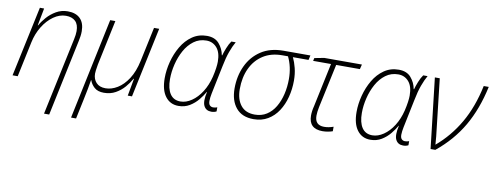

<svg xmlns="http://www.w3.org/2000/svg" viewBox="-64 -864 3660 1428"><g transform="rotate(10 1766.0 -150.0)"><path d="M309 240 433 -343Q437 -362 439 -377Q441 -392 441 -406Q441 -456 415.5 -480.5Q390 -505 344 -505Q296 -505 250.5 -473Q205 -441 171.5 -386.5Q138 -332 124 -265L68 0H29L142 -530H174L149 -399H152Q168 -429 196.5 -461.5Q225 -494 264.5 -517Q304 -540 352 -540Q413 -540 446 -507Q479 -474 479 -411Q479 -394 476.5 -375.5Q474 -357 470 -339L348 240Z M512 234 673 -530H712L640 -189Q635 -160 633 -144.5Q631 -129 631 -119Q631 -78 655.5 -51.5Q680 -25 726 -25Q771 -25 815.5 -52Q860 -79 895.5 -133.5Q931 -188 949 -272L1004 -530H1043L931 0H899L923 -131H920Q902 -98 874 -65.5Q846 -33 807.5 -11.5Q769 10 720 10Q673 10 647.5 -13Q622 -36 612 -66H610Q605 -37 598 3Q591 43 581 87L550 234Z M1283 10Q1220 10 1183.5 -38.5Q1147 -87 1147 -176Q1147 -237 1163.5 -300.5Q1180 -364 1212 -418.5Q1244 -473 1292 -506.5Q1340 -540 1403 -540Q1463 -540 1495 -503Q1527 -466 1536 -417H1539Q1545 -440 1558.5 -474Q1572 -508 1588 -530H1621Q1602 -497 1585 -450.5Q1568 -404 1555 -337L1511 -124Q1508 -109 1506 -94Q1504 -79 1504 -67Q1504 -44 1514 -34Q1524 -24 1539 -24Q1555 -24 1570 -30V1Q1554 10 1531 10Q1491 10 1474.5 -23Q1458 -56 1475 -129H1473Q1457 -100 1430.5 -67.5Q1404 -35 1367 -12.5Q1330 10 1283 10ZM1292 -25Q1334 -25 1376 -53.5Q1418 -82 1450 -132.5Q1482 -183 1498 -248Q1507 -286 1511 -315.5Q1515 -345 1515 -364Q1515 -434 1484 -469.5Q1453 -505 1405 -505Q1351 -505 1310 -474.5Q1269 -444 1242 -395Q1215 -346 1201 -288.5Q1187 -231 1187 -176Q1187 -104 1213.5 -64.5Q1240 -25 1292 -25Z M1850 10Q1763 10 1717.5 -44.5Q1672 -99 1672 -191Q1672 -285 1708 -362Q1744 -439 1813 -484.5Q1882 -530 1982 -530H2185L2177 -495H2059Q2075 -462 2086 -418.5Q2097 -375 2097 -324Q2097 -260 2081.5 -200Q2066 -140 2035 -92.5Q2004 -45 1957.5 -17.5Q1911 10 1850 10ZM1853 -25Q1904 -25 1942.5 -49.5Q1981 -74 2006.5 -117Q2032 -160 2045 -214.5Q2058 -269 2058 -329Q2058 -421 2022 -495H1979Q1895 -495 1835 -456.5Q1775 -418 1743 -350Q1711 -282 1711 -193Q1711 -116 1747 -70.5Q1783 -25 1853 -25Z M2371 9Q2267 9 2267 -91Q2267 -107 2269.5 -125.5Q2272 -144 2277 -163L2347 -494H2212L2217 -516L2290 -530H2574L2565 -494H2386L2315 -163Q2311 -144 2309 -127Q2307 -110 2307 -97Q2307 -25 2377 -25Q2411 -25 2447 -38V-4Q2434 1 2413 5Q2392 9 2371 9Z M2732 10Q2669 10 2632.5 -38.5Q2596 -87 2596 -176Q2596 -237 2612.5 -300.5Q2629 -364 2661 -418.5Q2693 -473 2741 -506.5Q2789 -540 2852 -540Q2912 -540 2944 -503Q2976 -466 2985 -417H2988Q2994 -440 3007.5 -474Q3021 -508 3037 -530H3070Q3051 -497 3034 -450.5Q3017 -404 3004 -337L2960 -124Q2957 -109 2955 -94Q2953 -79 2953 -67Q2953 -44 2963 -34Q2973 -24 2988 -24Q3004 -24 3019 -30V1Q3003 10 2980 10Q2940 10 2923.5 -23Q2907 -56 2924 -129H2922Q2906 -100 2879.5 -67.5Q2853 -35 2816 -12.5Q2779 10 2732 10ZM2741 -25Q2783 -25 2825 -53.5Q2867 -82 2899 -132.5Q2931 -183 2947 -248Q2956 -286 2960 -315.5Q2964 -345 2964 -364Q2964 -434 2933 -469.5Q2902 -505 2854 -505Q2800 -505 2759 -474.5Q2718 -444 2691 -395Q2664 -346 2650 -288.5Q2636 -231 2636 -176Q2636 -104 2662.5 -64.5Q2689 -25 2741 -25Z M3186 0 3125 -530H3162L3211 -99Q3212 -82 3213.5 -67.5Q3215 -53 3216 -38Q3320 -126 3390 -247Q3460 -368 3494 -530H3532Q3495 -358 3420.5 -229.5Q3346 -101 3222 0Z"/></g></svg>

Font: Noto Sans Disp ExtLt
Style: Italic
Weight: 200
Italic angle: -12°
Designer: Monotype Design Team
Foundry: Monotype Imaging Inc.
Version: Version 2.000;GOOG;noto-source:20170915:90ef993387c0